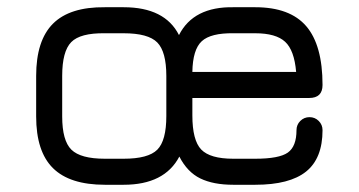

<svg xmlns="http://www.w3.org/2000/svg" viewBox="-20 -497 992 531"><path d="M270 14Q173 14 126.5 -32Q80 -78 80 -175V-287Q80 -385 126.5 -431.5Q173 -478 270 -477H322Q436 -477 475 -400Q515 -479 626 -477H686Q782 -477 827 -424.5Q872 -372 872 -262Q872 -226 835 -226H512V-178Q512 -109 536.5 -83.5Q561 -58 625 -58H686Q752 -58 776 -75Q800 -92 800 -137Q800 -152 810.5 -162.5Q821 -173 836 -173Q851 -173 861.5 -162.5Q872 -152 872 -137Q872 -59 826.5 -22.5Q781 14 686 14H625Q570 14 534 -3.5Q498 -21 476 -64Q435 14 322 14ZM512 -298H799Q794 -358 768.5 -381.5Q743 -405 686 -405H626Q563 -406 538 -383Q513 -360 512 -298ZM270 -58H322Q390 -58 415 -83Q440 -108 440 -176V-287Q440 -354 415 -379.5Q390 -405 322 -405H270Q202 -406 177 -380.5Q152 -355 152 -287V-175Q152 -108 177.5 -83Q203 -58 270 -58Z"/></svg>

Font: Jura SemiBold
Style: Regular
Weight: 600
Designer: Daniel Johnson, Alexei Vanyashin
Foundry: Daniel Johnson
Version: Version 5.103